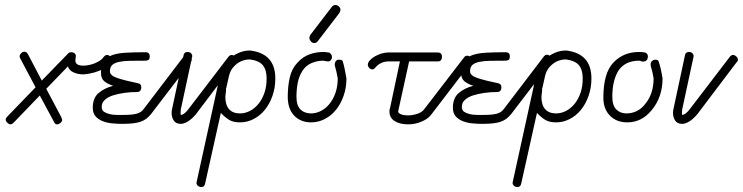

<svg xmlns="http://www.w3.org/2000/svg" viewBox="-20 -506 2987 772"><path d="M62 -270Q59 -275 59 -280Q59 -286 65 -292Q71 -298 79 -298Q87 -298 93 -287L148 -182L254 -291Q259 -296 266 -296Q275 -296 280 -291.5Q285 -287 285 -281Q285 -276 284 -271Q283 -266 283 -263Q283 -242 315 -242Q325 -242 337.5 -244.5Q350 -247 361 -251.5Q372 -256 382 -262.5Q392 -269 397 -277Q403 -285 411 -285Q417 -285 423.5 -279Q430 -273 430 -266Q430 -252 415 -241Q400 -230 380.5 -222Q361 -214 342 -210.5Q323 -207 315 -207Q293 -207 275.5 -215Q258 -223 253 -239L166 -149L227 -34Q230 -25 230 -23Q230 -18 223.5 -12Q217 -6 209 -6Q201 -6 196 -18L140 -122L35 -13Q28 -6 22 -6Q16 -6 9.5 -12.5Q3 -19 3 -25Q3 -31 10 -38L123 -155Z M565 -296Q582 -296 582 -279Q582 -269 577.5 -265.5Q573 -262 565 -262Q529 -262 502.5 -261.5Q476 -261 458 -257Q440 -253 431 -244.5Q422 -236 422 -219Q422 -202 452.5 -192Q483 -182 536 -171Q548 -168 548 -156Q548 -136 531 -136Q505 -136 480 -132.5Q455 -129 434.5 -122.5Q414 -116 401.5 -104.5Q389 -93 389 -77Q389 -63 397.5 -57Q406 -51 419.5 -47.5Q433 -44 449 -44Q465 -44 480 -44Q512 -44 530 -49Q548 -54 558 -68L718 -278Q724 -286 731 -286Q738 -286 744.5 -280Q751 -274 751 -267Q751 -260 747 -256L587 -47Q578 -36 568 -28.5Q558 -21 545 -16.5Q532 -12 514 -10Q496 -8 471 -8Q451 -8 430.5 -10Q410 -12 392.5 -19Q375 -26 364 -38.5Q353 -51 353 -73Q353 -112 376.5 -132Q400 -152 435 -161Q411 -169 398.5 -180Q386 -191 386 -213Q386 -243 396.5 -259Q407 -275 429 -283.5Q451 -292 485 -294Q519 -296 565 -296Z M718 -283Q720 -297 734 -297Q743 -297 748 -292Q753 -287 753 -280Q753 -279 752.5 -277.5Q752 -276 752 -275L707 -66Q706 -57 706 -51Q706 -48 707 -44Q714 -44 722.5 -51Q731 -58 739 -69L898 -277Q904 -285 911 -285Q918 -285 924.5 -279Q931 -273 931 -266Q931 -260 926 -256L768 -47Q752 -28 736 -18Q720 -8 707 -8Q687 -8 678.5 -21.5Q670 -35 670 -52Q670 -61 673 -73Z M855 -159V-161Q862 -191 871 -219.5Q880 -248 898 -266Q916 -283 938.5 -293Q961 -303 985 -303Q1087 -291 1087 -191Q1087 -153 1075.5 -120.5Q1064 -88 1045 -64.5Q1026 -41 1000 -27.5Q974 -14 945 -14Q917 -14 900.5 -24.5Q884 -35 868 -52L805 231Q802 246 791 246Q781 246 775.5 241Q770 236 770 229Q770 226 771 224ZM890 -153 889 -152V-150Q889 -139 887.5 -130.5Q886 -122 886 -117Q886 -84 901 -67Q916 -50 945 -50Q965 -50 984 -59.5Q1003 -69 1018.5 -87.5Q1034 -106 1043 -132Q1052 -158 1052 -191Q1052 -225 1037 -243.5Q1022 -262 985 -267Q946 -267 919 -237Q906 -223 900.5 -200Q895 -177 890 -153Z M1315 -277Q1315 -270 1310.5 -264.5Q1306 -259 1299 -259Q1296 -259 1292 -260Q1289 -261 1285 -261Q1283 -262 1279 -262Q1256 -262 1233 -252.5Q1210 -243 1196 -221Q1182 -199 1177 -172.5Q1172 -146 1172 -117Q1172 -82 1188 -66Q1204 -50 1231 -50Q1251 -50 1270.5 -60Q1290 -70 1305 -88.5Q1320 -107 1329 -133Q1338 -159 1338 -191Q1336 -204 1333 -216Q1330 -228 1327 -240Q1326 -242 1326 -248Q1326 -255 1330.5 -260.5Q1335 -266 1342 -266Q1352 -266 1355.5 -263.5Q1359 -261 1359 -256Q1362 -247 1365.5 -230.5Q1369 -214 1373 -191Q1373 -153 1361.5 -120.5Q1350 -88 1331 -64.5Q1312 -41 1286 -27.5Q1260 -14 1231 -14Q1189 -14 1163 -41Q1137 -68 1137 -117Q1137 -158 1145 -194Q1153 -230 1176 -254Q1198 -278 1224.5 -287.5Q1251 -297 1279 -297Q1290 -297 1300 -295H1302H1303Q1308 -292 1311.5 -287.5Q1315 -283 1315 -277ZM1259 -342Q1253 -333 1244 -333Q1235 -333 1229.5 -340Q1224 -347 1224 -354Q1224 -360 1228 -366L1314 -478Q1317 -482 1321 -484Q1325 -486 1328 -486Q1336 -486 1342.5 -480Q1349 -474 1349 -467Q1349 -461 1344 -453Z M1625 -259 1582 -63 1581 -57Q1581 -51 1592.5 -46.5Q1604 -42 1619 -42Q1638 -42 1657 -48Q1676 -54 1685 -66L1845 -274Q1850 -282 1858 -282Q1866 -282 1872 -276Q1878 -270 1878 -263Q1878 -257 1873 -253L1713 -44Q1706 -35 1695.5 -28Q1685 -21 1672.5 -16Q1660 -11 1647 -8.5Q1634 -6 1622 -6Q1587 -6 1566.5 -19.5Q1546 -33 1546 -57V-63Q1546 -67 1548 -70L1588 -259H1541Q1526 -259 1512.5 -252.5Q1499 -246 1490 -235Q1484 -227 1477 -227Q1470 -227 1464.5 -233Q1459 -239 1459 -245Q1459 -255 1467.5 -264Q1476 -273 1488.5 -280Q1501 -287 1515 -291Q1529 -295 1541 -295H1740Q1757 -295 1757 -278Q1757 -259 1740 -259Z M2013 -296Q2030 -296 2030 -279Q2030 -269 2025.5 -265.5Q2021 -262 2013 -262Q1977 -262 1950.5 -261.5Q1924 -261 1906 -257Q1888 -253 1879 -244.5Q1870 -236 1870 -219Q1870 -202 1900.5 -192Q1931 -182 1984 -171Q1996 -168 1996 -156Q1996 -136 1979 -136Q1953 -136 1928 -132.5Q1903 -129 1882.5 -122.5Q1862 -116 1849.5 -104.5Q1837 -93 1837 -77Q1837 -63 1845.5 -57Q1854 -51 1867.5 -47.5Q1881 -44 1897 -44Q1913 -44 1928 -44Q1960 -44 1978 -49Q1996 -54 2006 -68L2166 -278Q2172 -286 2179 -286Q2186 -286 2192.5 -280Q2199 -274 2199 -267Q2199 -260 2195 -256L2035 -47Q2026 -36 2016 -28.5Q2006 -21 1993 -16.5Q1980 -12 1962 -10Q1944 -8 1919 -8Q1899 -8 1878.5 -10Q1858 -12 1840.5 -19Q1823 -26 1812 -38.5Q1801 -51 1801 -73Q1801 -112 1824.5 -132Q1848 -152 1883 -161Q1859 -169 1846.5 -180Q1834 -191 1834 -213Q1834 -243 1844.5 -259Q1855 -275 1877 -283.5Q1899 -292 1933 -294Q1967 -296 2013 -296Z M2126 -159V-161Q2133 -191 2142 -219.5Q2151 -248 2169 -266Q2187 -283 2209.5 -293Q2232 -303 2256 -303Q2358 -291 2358 -191Q2358 -153 2346.5 -120.5Q2335 -88 2316 -64.5Q2297 -41 2271 -27.5Q2245 -14 2216 -14Q2188 -14 2171.5 -24.5Q2155 -35 2139 -52L2076 231Q2073 246 2062 246Q2052 246 2046.5 241Q2041 236 2041 229Q2041 226 2042 224ZM2161 -153 2160 -152V-150Q2160 -139 2158.5 -130.5Q2157 -122 2157 -117Q2157 -84 2172 -67Q2187 -50 2216 -50Q2236 -50 2255 -59.5Q2274 -69 2289.5 -87.5Q2305 -106 2314 -132Q2323 -158 2323 -191Q2323 -225 2308 -243.5Q2293 -262 2256 -267Q2217 -267 2190 -237Q2177 -223 2171.5 -200Q2166 -177 2161 -153Z M2574 -295Q2585 -290 2585 -280Q2585 -270 2580.5 -264.5Q2576 -259 2569 -259Q2567 -258 2566 -258Q2563 -258 2560 -259Q2554 -262 2550 -262Q2493 -262 2466 -221Q2442 -181 2442 -117Q2442 -82 2458 -66Q2474 -50 2498 -50Q2522 -50 2541.5 -60Q2561 -70 2575 -89Q2608 -129 2608 -191L2603 -217Q2600 -228 2598 -235Q2596 -242 2596 -248Q2596 -254 2600 -259Q2607 -266 2615 -266Q2629 -266 2629 -256Q2636 -239 2644 -191Q2644 -116 2601 -64Q2561 -14 2502 -14Q2459 -14 2432.5 -41Q2406 -68 2406 -113Q2406 -212 2446 -254Q2486 -297 2550 -297Q2550 -297 2551 -297Q2563 -297 2572 -295Z M2734 -283Q2736 -297 2750 -297Q2759 -297 2764 -292Q2769 -287 2769 -280Q2769 -279 2768.5 -277.5Q2768 -276 2768 -275L2723 -66Q2722 -57 2722 -51Q2722 -48 2723 -44Q2730 -44 2738.5 -51Q2747 -58 2755 -69L2914 -277Q2920 -285 2927 -285Q2934 -285 2940.5 -279Q2947 -273 2947 -266Q2947 -260 2942 -256L2784 -47Q2768 -28 2752 -18Q2736 -8 2723 -8Q2703 -8 2694.5 -21.5Q2686 -35 2686 -52Q2686 -61 2689 -73Z"/></svg>

Font: Gruenewald VA
Style: Regular
Weight: 400
Designer: Peter Wiegel
Foundry: Peter Wiegel, nach dem Schriftentwurf von Dr. H. Gr¸newald
Version: Version 0.007